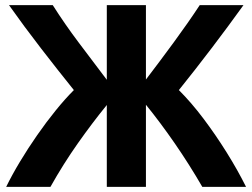

<svg xmlns="http://www.w3.org/2000/svg" viewBox="-20 -718 980 746"><path d="M176 8Q226 -81 282 -160.5Q338 -240 395 -310V8H547V-311Q603 -242 659 -161Q715 -80 766 8H936Q903 -58 860.5 -126Q818 -194 771 -256.5Q724 -319 675 -368Q737 -445 802 -530.5Q867 -616 926 -698H756Q712 -631 655.5 -554Q599 -477 547 -409V-698H395V-408Q339 -482 285.5 -553Q232 -624 185 -698H15Q73 -616 139 -530.5Q205 -445 267 -368Q233 -334 196.5 -289Q160 -244 124.5 -193Q89 -142 58 -90.5Q27 -39 4 8Z"/></svg>

Font: Repo Bold
Style: Bold
Weight: 700
Designer: Stefan Peev
Foundry: Context Ltd
Version: Version 1.502